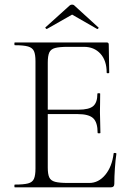

<svg xmlns="http://www.w3.org/2000/svg" viewBox="-20 -808 573 828"><path d="M457 0H44Q42 0 42 -6Q42 -12 44 -12Q82 -12 101 -17Q120 -22 126.5 -37Q133 -52 133 -81V-544Q133 -573 126.5 -587.5Q120 -602 101 -607.5Q82 -613 44 -613Q42 -613 42 -619Q42 -625 44 -625H440Q449 -625 449 -616L451 -495Q451 -492 445.5 -492Q440 -492 440 -495Q440 -547 413 -576.5Q386 -606 342 -606H273Q236 -606 217.5 -601Q199 -596 192.5 -581.5Q186 -567 186 -538V-85Q186 -57 192.5 -43Q199 -29 217.5 -24Q236 -19 273 -19H365Q405 -19 434 -54Q463 -89 470 -146Q470 -149 476 -148.5Q482 -148 482 -145Q478 -119 475.5 -82.5Q473 -46 473 -15Q473 0 457 0ZM401 -235Q401 -280 382 -298Q363 -316 315 -316H161V-335H318Q364 -335 382 -350.5Q400 -366 400 -404Q400 -406 406 -406Q412 -406 412 -404Q412 -375 411.5 -359Q411 -343 411 -325Q411 -303 412 -281.5Q413 -260 413 -235Q413 -233 407 -233Q401 -233 401 -235ZM176 -690 279 -783Q284 -788 291 -788Q298 -788 302 -783L404 -690Q407 -689 404 -685.5Q401 -682 399 -683L291 -745L182 -683Q181 -682 177.5 -685.5Q174 -689 176 -690Z"/></svg>

Font: Cormorant Light
Style: Regular
Weight: 300
Designer: Christian Thalmann (Catharsis Fonts)
Foundry: Catharsis Fonts
Version: Version 4.000